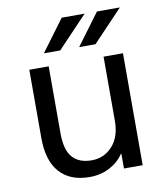

<svg xmlns="http://www.w3.org/2000/svg" viewBox="-82 -780 739 858"><g transform="rotate(-10 288.0 -350.5)"><path d="M73 -198V-508H161V-205Q161 -128 191 -94.5Q221 -61 278 -61Q334 -61 372 -102.5Q410 -144 410 -217V-508H498V0H413V-67H411Q387 -31 346.5 -10Q306 11 256 11Q168 11 120.5 -42Q73 -95 73 -198ZM150 -569 256 -712H360L224 -569ZM310 -569 416 -712H520L384 -569Z"/></g></svg>

Font: CST
Style: Regular
Weight: 400
Version: Version 1.00